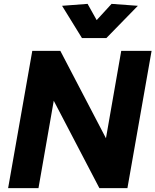

<svg xmlns="http://www.w3.org/2000/svg" viewBox="-20 -973 804 993"><path d="M607 -710H764L639 0H494L258 -452L179 0H22L147 -710H292L528 -258ZM404 -776 301 -943 433 -953 480 -869 557 -953 693 -943 530 -776Z"/></svg>

Font: Livvic
Style: Bold Italic
Weight: 700
Italic angle: -10°
Designer: Jacques Le Bailly, Baron von Fonthausen
Version: Version 1.001; ttfautohint (v1.8.2)